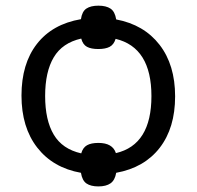

<svg xmlns="http://www.w3.org/2000/svg" viewBox="-20 -608 697 681"><path d="M390.1 -470.2Q383.8 -449.7 368.9 -441.9Q354 -434.1 328.6 -434.1Q303.2 -434.1 288.6 -441.9Q273.9 -449.7 268.1 -471.2Q201.2 -456.1 170.7 -404.8Q140.1 -353.5 140.1 -267.6Q140.1 -181.6 170.7 -130.4Q201.2 -79.1 268.1 -64Q273.9 -84.5 288.6 -92.8Q303.2 -101.1 329.1 -101.1Q379.4 -101.1 391.1 -64.9Q517.1 -94.2 517.1 -267.1Q517.1 -439.9 390.1 -470.2ZM392.1 4.9Q387.7 31.2 372.1 42.2Q356.4 53.2 329.1 53.2Q301.8 53.2 286.6 42.7Q271.5 32.2 267.1 4.9Q168 -12.7 112.1 -84.5Q56.2 -156.2 56.2 -269Q56.2 -381.8 110.8 -452.1Q165.5 -522.5 267.1 -540Q271 -567.4 286.4 -577.6Q301.8 -587.9 329.1 -587.9Q356.4 -587.9 372.1 -577.4Q387.7 -566.9 392.1 -539.1Q490.7 -520.5 545.9 -449.2Q601.1 -377.9 601.1 -266.1Q601.1 -154.3 546.4 -83.7Q491.7 -13.2 392.1 4.9Z"/></svg>

Font: OpenSans-Regular
Style: Regular
Weight: 400
Foundry: Ascender Corporation
Version: Version 1.10